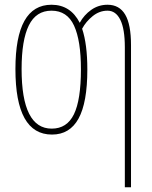

<svg xmlns="http://www.w3.org/2000/svg" viewBox="-20 -557 639 809"><path d="M199 10Q45 10 45 -266Q45 -537 197 -537Q277 -537 316 -461Q334 -494 364.5 -515.5Q395 -537 433 -537Q483 -537 507.5 -495.5Q532 -454 532 -367V232H506V-358Q506 -435 487 -473.5Q468 -512 433 -512Q399 -512 370.5 -489Q342 -466 326 -436Q348 -371 348 -264Q348 -125 311 -57.5Q274 10 199 10ZM198 -15Q262 -15 291.5 -75.5Q321 -136 321 -265Q321 -386 292 -449Q263 -512 197 -512Q132 -512 101.5 -450Q71 -388 71 -266Q71 -15 198 -15Z"/></svg>

Font: Noto Sans Display Thin Cond
Style: Regular
Weight: 250
Width: 3
Designer: Monotype Design team
Foundry: Monotype Imaging Inc.
Version: Version 1.000